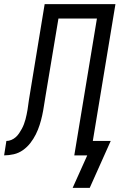

<svg xmlns="http://www.w3.org/2000/svg" viewBox="-60 -755 581 933"><path d="M376 158H293L364 0H301L411 -665H224L161 -287Q157 -264 153.5 -240.5Q150 -217 145 -194Q140 -171 132.5 -147.5Q125 -124 114 -102Q103 -80 87.5 -60Q72 -40 51.5 -25.5Q31 -11 7 -5.5Q-17 0 -40 0L-29 -70Q-17 -70 -5 -75Q7 -80 16.5 -88.5Q26 -97 33 -107.5Q40 -118 46 -129Q52 -140 56.5 -152Q61 -164 64 -175.5Q67 -187 69.5 -199Q72 -211 74 -223Q77 -246 80.5 -269Q84 -292 88 -315L157 -735H501L391 -70H478Z"/></svg>

Font: Iosevka SS18
Style: Italic
Weight: 400
Italic angle: -9°
Monospace: yes
Designer: Belleve Invis
Foundry: Belleve Invis
Version: Version 25.1.1; ttfautohint (v1.8.4)